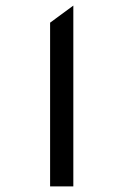

<svg xmlns="http://www.w3.org/2000/svg" viewBox="-20 -666 419 686"><path d="M242 0V-646L159 -585V0Z"/></svg>

Font: Charger Monospace
Style: Regular
Weight: 400
Designer: Jasper
Foundry: Cannot Into Space Fonts
Version: Version 0.980